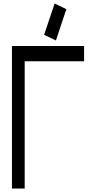

<svg xmlns="http://www.w3.org/2000/svg" viewBox="-20 -1085 577 1105"><path d="M48.8 -820.3H463.9V-732.4H122.1V0H48.8ZM233.9 -884.8 294.4 -1064.9 361.8 -1032.2 301.8 -852.1Z"/></svg>

Font: Gap Sans
Style: Regular
Weight: 400
Designer: Alexandre Liziard and Étienne Ozeray
Foundry: Interstices.io
Version: Version 1.6.1 - December 3. 2014